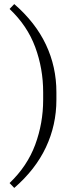

<svg xmlns="http://www.w3.org/2000/svg" viewBox="-20 -770 379 943"><path d="M257 -317V-280Q257 -156 205.5 -46.5Q154 63 50 153L27 129Q114 46 153 -59.5Q192 -165 192 -280V-317Q192 -433 153 -538.5Q114 -644 27 -726L50 -750Q154 -660 205.5 -551Q257 -442 257 -317Z"/></svg>

Font: Inria Serif Light
Style: Regular
Weight: 300
Designer: Black Foundry Team
Foundry: Black Foundry
Version: Version 1.000; ttfautohint (v1.8.3)